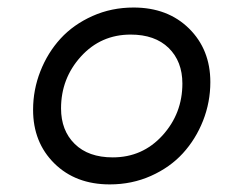

<svg xmlns="http://www.w3.org/2000/svg" viewBox="-20 -482 640 513"><path d="M68.4 -188.5Q68.4 -101.6 125.2 -45.4Q182.1 10.7 273.4 10.7Q332.5 10.7 383.3 -12Q434.1 -34.7 468.5 -72.3Q502.9 -109.9 522.5 -159.4Q542 -209 542 -262.7Q542 -349.6 485.1 -405.8Q428.2 -461.9 336.9 -461.9Q277.8 -461.9 227.1 -439.2Q176.3 -416.5 141.8 -378.9Q107.4 -341.3 87.9 -291.7Q68.4 -242.2 68.4 -188.5ZM467.3 -258.8Q467.3 -178.7 414.1 -120.1Q360.8 -61.5 281.2 -61.5Q216.3 -61.5 179.7 -97.4Q143.1 -133.3 143.1 -192.4Q143.1 -272.5 196.3 -331.1Q249.5 -389.6 329.1 -389.6Q394 -389.6 430.7 -353.8Q467.3 -317.9 467.3 -258.8Z"/></svg>

Font: Courier Prime Code
Style: Italic
Weight: 400
Italic angle: -10°
Designer: Alan Dague-Greene
Foundry: Quote-Unquote Apps
Version: Version 3.18